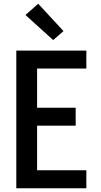

<svg xmlns="http://www.w3.org/2000/svg" viewBox="-20 -1005 540 1025"><path d="M67 0V-735H441V-639H178V-430H384V-334H178V-96H441V0ZM264 -791 116 -925 184 -985 319 -839Z"/></svg>

Font: Iosevka SS04
Style: Bold
Weight: 700
Monospace: yes
Designer: Belleve Invis
Foundry: Belleve Invis
Version: Version 19.0.0; ttfautohint (v1.8.4)